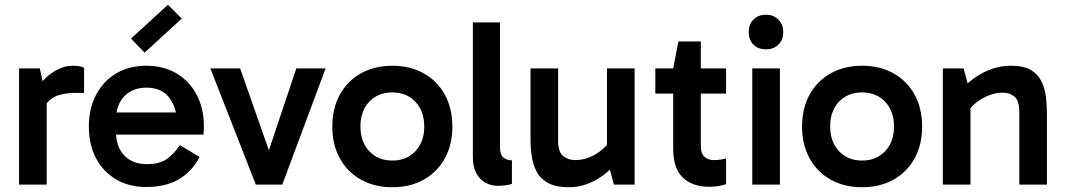

<svg xmlns="http://www.w3.org/2000/svg" viewBox="-20 -775 4470 806"><path d="M147 -488 176 -355V0H60V-488ZM155 -300 131 -311V-398L140 -410Q150 -427 172 -448Q194 -469 223.5 -484Q253 -499 284 -499Q299 -499 312.5 -497Q326 -495 333 -490V-385H301Q235 -385 202 -364.5Q169 -344 155 -300Z M594 10Q522 10 468 -21.5Q414 -53 383.5 -110Q353 -167 353 -243Q353 -320 383.5 -377.5Q414 -435 468 -467Q522 -499 594 -499Q667 -499 721.5 -466.5Q776 -434 806 -376.5Q836 -319 836 -244Q836 -235 835.5 -226Q835 -217 834 -210H455V-303H748L724 -250Q724 -319 692 -363Q660 -407 595 -407Q536 -407 501.5 -370.5Q467 -334 467 -274V-221Q467 -159 501.5 -122.5Q536 -86 597 -86Q652 -86 682.5 -109Q713 -132 735 -166L818 -116Q785 -54 730 -22Q675 10 594 10ZM587 -554 530 -613 685 -755 743 -697Z M1347 -488 1165 0H1054L863 -488H988L1120 -112H1098L1224 -488Z M1627 11Q1552 11 1495 -21Q1438 -53 1406.5 -110.5Q1375 -168 1375 -243Q1375 -320 1406.5 -377.5Q1438 -435 1495 -467Q1552 -499 1627 -499Q1702 -499 1759 -467Q1816 -435 1847.5 -377.5Q1879 -320 1879 -243Q1879 -168 1847.5 -110.5Q1816 -53 1759 -21Q1702 11 1627 11ZM1627 -101Q1687 -101 1724 -140.5Q1761 -180 1761 -244Q1761 -308 1724 -347.5Q1687 -387 1627 -387Q1567 -387 1530 -348Q1493 -309 1493 -244Q1493 -180 1530 -140.5Q1567 -101 1627 -101Z M2070 5Q2041 5 2017 -8.5Q1993 -22 1979 -48.5Q1965 -75 1965 -116V-681H2079V-157Q2079 -124 2094 -113Q2109 -102 2129 -102V-3Q2117 1 2101.5 3Q2086 5 2070 5Z M2370 11Q2315 11 2282.5 -6Q2250 -23 2234 -52Q2218 -81 2212.5 -118Q2207 -155 2207 -195V-488H2323V-184Q2323 -136 2344.5 -119.5Q2366 -103 2395 -103Q2424 -103 2452.5 -114Q2481 -125 2505.5 -145Q2530 -165 2544 -189L2553 -127H2528V-488H2644V0H2557L2533 -90H2566Q2541 -60 2509 -37Q2477 -14 2442 -1.5Q2407 11 2370 11Z M2957 9Q2887 9 2846.5 -29.5Q2806 -68 2806 -151V-482V-488L2828 -601H2922V-161Q2922 -131 2937 -117Q2952 -103 2976 -103Q2992 -103 3005 -105Q3018 -107 3028 -110V-2Q3013 3 2996.5 6Q2980 9 2957 9ZM2731 -382V-488H3028V-382Z M3254 0H3138V-488H3254ZM3123 -640Q3123 -672 3142.5 -692.5Q3162 -713 3196 -713Q3228 -713 3248 -692.5Q3268 -672 3268 -640Q3268 -608 3248 -588Q3228 -568 3196 -568Q3162 -568 3142.5 -588Q3123 -608 3123 -640Z M3599 11Q3524 11 3467 -21Q3410 -53 3378.5 -110.5Q3347 -168 3347 -243Q3347 -320 3378.5 -377.5Q3410 -435 3467 -467Q3524 -499 3599 -499Q3674 -499 3731 -467Q3788 -435 3819.5 -377.5Q3851 -320 3851 -243Q3851 -168 3819.5 -110.5Q3788 -53 3731 -21Q3674 11 3599 11ZM3599 -101Q3659 -101 3696 -140.5Q3733 -180 3733 -244Q3733 -308 3696 -347.5Q3659 -387 3599 -387Q3539 -387 3502 -348Q3465 -309 3465 -244Q3465 -180 3502 -140.5Q3539 -101 3599 -101Z M4224 -499Q4276 -499 4306 -482Q4336 -465 4351 -435.5Q4366 -406 4370.5 -369.5Q4375 -333 4375 -294V0H4259V-304Q4259 -353 4238.5 -369.5Q4218 -386 4188 -386Q4160 -386 4130.5 -374.5Q4101 -363 4077 -343.5Q4053 -324 4038 -299L4029 -362H4054V0H3938V-488H4025L4049 -399L4015 -398Q4043 -429 4076 -451.5Q4109 -474 4146.5 -486.5Q4184 -499 4224 -499Z"/></svg>

Font: Gabarito Medium
Style: Regular
Weight: 500
Designer: Leandro Assis / Alvaro Franca / Felipe Casaprima
Foundry: Naipe Foundry
Version: Version 1.000